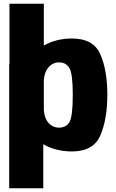

<svg xmlns="http://www.w3.org/2000/svg" viewBox="-20 -805 618 1025"><path d="M29 200V-463H30.5V-785H214V-562Q280.5 -599.5 364 -599.5Q479.5 -599.5 516.2 -514Q553 -428.5 553 -299Q553 -169.5 516.2 -83Q479.5 3.5 364 3.5Q278.5 3.5 211 -35V200ZM214 -376V-220Q216.5 -175 237.5 -151Q261 -123.5 295 -123.5Q332.5 -123.5 350.5 -153Q368.5 -182.5 368.5 -298.5Q368.5 -411.5 350.5 -441.8Q332.5 -472 295 -472Q261 -472 237.5 -444Q216.5 -419 214 -376Z"/></svg>

Font: Anybody ExtraBold
Style: Regular
Weight: 800
Designer: Tyler Finck
Foundry: Etcetera Type Company
Version: Version 1.010; ttfautohint (v1.8.3) -l 8 -r 50 -G 200 -x 14 